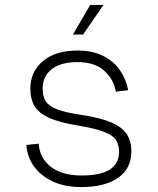

<svg xmlns="http://www.w3.org/2000/svg" viewBox="-20 -747 640 779"><path d="M311 12Q242 12 193.5 -11Q145 -34 117.5 -72.5Q90 -111 87 -159L137 -164Q141 -105 186.5 -70Q232 -35 311 -35Q463 -35 463 -131Q463 -158 451.5 -177.5Q440 -197 403.5 -211.5Q367 -226 294 -238Q217 -251 176 -270.5Q135 -290 119 -318.5Q103 -347 103 -387Q103 -456 154 -499Q205 -542 294 -542Q356 -542 399 -520Q442 -498 467 -461.5Q492 -425 500 -381L450 -375Q442 -424 403.5 -459.5Q365 -495 294 -495Q227 -495 190 -466.5Q153 -438 153 -387Q153 -355 166.5 -335Q180 -315 214 -302.5Q248 -290 309 -281Q389 -269 433 -249.5Q477 -230 495 -201.5Q513 -173 513 -133Q513 -63 459 -25.5Q405 12 311 12ZM276 -607 346 -727H400L317 -607Z"/></svg>

Font: Geist Mono UltraLight
Style: Regular
Weight: 200
Monospace: yes
Designer: Basement.studio, Andrés Briganti, Mateo Zaragoza
Foundry: Basement.studio, Vercel, Andrés Briganti, Guido Ferreyra, Mateo Zaragoza
Version: Version 1.400; ttfautohint (v1.8.4.7-5d5b)